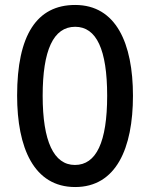

<svg xmlns="http://www.w3.org/2000/svg" viewBox="-20 -744 604 774"><path d="M516 -358C516 -569 448 -724 283 -724C128 -724 49 -602 49 -359C49 -149 116 10 283 10C448 10 516 -146 516 -358ZM152 -358C152 -541 195 -636 283 -636C369 -636 412 -544 412 -358C412 -171 368 -79 282 -79C197 -79 152 -174 152 -358Z"/></svg>

Font: Noto Sans Gujarati ExtraCondensed Medium
Style: Regular
Weight: 500
Width: 2
Designer: Jelle Bosma - Monotype Design Team, Universal Thirst
Foundry: Monotype Imaging Inc.
Version: Version 2.106